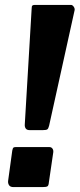

<svg xmlns="http://www.w3.org/2000/svg" viewBox="-20 -762 324 782"><path d="M179 -19Q178 -6 173 -3Q168 0 153 0H35Q22 0 17 -7.5Q12 -15 13 -25L30 -149Q32 -159 35 -161Q38 -163 44 -163H181Q189 -163 193.5 -157Q198 -151 197 -142ZM180 -250Q177 -238 172.5 -235Q168 -232 154 -232H101Q89 -232 84.5 -239Q80 -246 81 -256L109 -728Q109 -737 112 -739.5Q115 -742 122 -742H269Q275 -742 280 -735Q285 -728 284 -721Z"/></svg>

Font: Libre Franklin
Style: Bold Italic
Weight: 700
Italic angle: -8°
Designer: Pablo Impallari, Rodrigo Fuenzalida, Nhung Nguyen
Foundry: Impallari Type
Version: Version 3.000